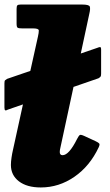

<svg xmlns="http://www.w3.org/2000/svg" viewBox="-54 -800 482 845"><path d="M-22.5 -453 79.5 -488 113 -639Q117 -656.5 116.8 -665.8Q116.5 -675 92 -675H44.5Q29 -675 24 -677.8Q19 -680.5 19 -696V-760.5Q19 -772.5 22.2 -776.2Q25.5 -780 37 -780H307Q338 -780 341.2 -771Q344.5 -762 339 -739L301.5 -564.5L374.5 -589.5Q382.5 -593 386.8 -592.8Q391 -592.5 391 -581V-476.5Q391 -467 389.2 -463.8Q387.5 -460.5 379.5 -455.5L269.5 -417.5L212 -151Q209 -139 209 -131Q209 -117 221.5 -117Q249.5 -117 285 -188Q292 -201.5 296.2 -205.2Q300.5 -209 316 -202L368 -178Q379.5 -172.5 382.8 -168.2Q386 -164 380.5 -152Q341.5 -69 273.5 -22Q205.5 25 125.5 25Q64.5 25 29.2 -2Q-6 -29 -6 -74Q-6 -88.5 -3.2 -107Q-0.5 -125.5 3 -140L47 -340.5L-19.5 -317.5Q-27 -313 -30.8 -314.5Q-34.5 -316 -34.5 -327V-432.5Q-34.5 -444 -31.8 -446.5Q-29 -449 -22.5 -453Z"/></svg>

Font: Besley* Fatface
Style: Italic
Weight: 900
Italic angle: -13°
Designer: Owen Earl
Foundry: indestructible type*
Version: Version 3.000; ttfautohint (v1.8.3)